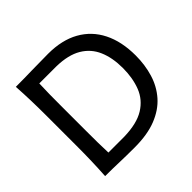

<svg xmlns="http://www.w3.org/2000/svg" viewBox="-184 -953 1150 1150"><g transform="rotate(-45 391.0 -378.0)"><path d="M90.3 0Q94.2 -62.5 95.9 -120.8Q97.7 -179.2 97.7 -249.5V-503.9Q97.7 -575.2 95.9 -634Q94.2 -692.9 90.3 -756.3Q163.1 -756.3 229.5 -758.1Q295.9 -759.8 366.7 -759.8Q483.4 -759.8 564.7 -714.4Q646 -668.9 688.5 -584.2Q731 -499.5 731 -381.3Q731 -301.3 709.7 -231.4Q688.5 -161.6 642.1 -108.6Q595.7 -55.7 520.5 -25.9Q445.3 3.9 337.4 3.9Q265.6 3.9 209.2 2Q152.8 0 90.3 0ZM204.1 -85.9H337.9Q447.3 -88.4 509.5 -127Q571.8 -165.5 597.7 -231.7Q623.5 -297.9 623.5 -382.8Q623.5 -469.7 595.9 -533.7Q568.4 -597.7 508.1 -633.5Q447.8 -669.4 349.1 -671.4H204.1Q202.1 -627 201.7 -582Q201.2 -537.1 201.2 -483.4V-270.5Q201.2 -218.3 201.7 -174.3Q202.1 -130.4 204.1 -85.9Z"/></g></svg>

Font: Pinar Medium
Style: Regular
Weight: 500
Designer: Amin Abedi
Version: Version 3.000